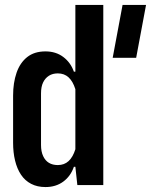

<svg xmlns="http://www.w3.org/2000/svg" viewBox="-20 -749 611 777"><path d="M436 -515 476 -729H571L531 -515ZM164 8Q131 8 106 -5Q81 -18 65 -42Q49 -66 41 -99Q33 -132 33 -171V-362Q33 -414 47 -454.5Q61 -495 90 -518Q119 -541 164 -541Q206 -541 236 -518.5Q266 -496 279 -459H285V-729H398V0H293L285 -74H279Q266 -36 236 -14Q206 8 164 8ZM214 -81Q240 -81 257.5 -97Q275 -113 285 -145V-388Q275 -420 257.5 -436Q240 -452 214 -452Q193 -452 178 -442.5Q163 -433 154.5 -415.5Q146 -398 146 -371V-162Q146 -136 154.5 -117.5Q163 -99 178 -90Q193 -81 214 -81Z"/></svg>

Font: Hubot Sans Condensed SemiBold
Style: Regular
Weight: 600
Width: 3
Designer: Deni Anggara
Foundry: GitHub, Inc., Subsidiary of Microsoft Corporation
Version: Version 2.000